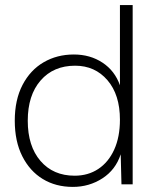

<svg xmlns="http://www.w3.org/2000/svg" viewBox="-20 -724 613 754"><path d="M266 10Q199 10 148 -21Q97 -52 67.5 -110.5Q38 -169 38 -250Q38 -332 68.5 -390.5Q99 -449 151.5 -479.5Q204 -510 270 -510Q334 -510 382.5 -478Q431 -446 451 -389V-704H501V0H457L454 -118Q434 -57 382 -23.5Q330 10 266 10ZM273 -34Q326 -34 366 -60.5Q406 -87 428.5 -136.5Q451 -186 451 -254Q451 -352 402 -409Q353 -466 275 -466Q190 -466 139.5 -408Q89 -350 89 -250Q89 -150 139 -92Q189 -34 273 -34Z"/></svg>

Font: Prodigy Sans Light
Style: Regular
Weight: 300
Designer: Wei Huang
Foundry: Wei Huang
Version: Version 1.003; ttfautohint (v1.8.3)